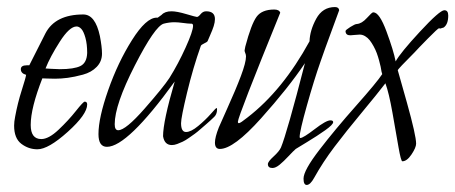

<svg xmlns="http://www.w3.org/2000/svg" viewBox="-20 -413 1290 544"><path d="M263 -311Q269 -280 269 -261Q269 -239 254 -223.5Q239 -208 215 -201.5Q191 -195 172 -192.5Q153 -190 136 -190Q126 -190 113.5 -190.5Q101 -191 100 -191Q67 -107 67 -59Q67 -19 97 -19Q118 -19 146 -45.5Q174 -72 195 -98.5Q216 -125 220 -125Q227 -125 227 -117Q227 -89 172 -39.5Q117 10 86 10Q61 10 40.5 -5.5Q20 -21 20 -57Q20 -68 23 -83Q30 -121 41.5 -157Q53 -193 54 -201Q39 -205 39 -217Q39 -228 56 -228H63Q103 -307 109 -319Q137 -372 216 -372Q250 -372 263 -311ZM227 -263Q227 -288 222 -306Q217 -324 210.5 -331Q204 -338 197 -338Q177 -338 149.5 -295Q122 -252 109 -219Q111 -219 125 -218Q139 -217 149 -217Q190 -217 208 -226Q226 -235 227 -263Z M585 -80Q584 -79 576 -71.5Q568 -64 563 -60Q558 -56 548.5 -47.5Q539 -39 532 -34Q525 -29 515 -22Q505 -15 497.5 -11.5Q490 -8 482 -5Q474 -2 467 -2Q446 -2 442 -27Q442 -69 475 -182Q341 3 283 3Q259 3 259 -33Q259 -79 286.5 -157.5Q314 -236 354 -299.5Q394 -363 424 -363H427L438 -371Q447 -381 466 -381Q481 -381 508 -373Q535 -365 538 -365Q542 -365 548.5 -373Q555 -381 564 -381Q589 -381 589 -359Q589 -350 585.5 -339Q582 -328 575.5 -313.5Q569 -299 568 -296Q567 -294 558.5 -290Q550 -286 549 -283Q527 -221 510 -150.5Q493 -80 493 -64Q493 -39 507 -39Q521 -39 541.5 -56Q562 -73 577 -90Q592 -107 593 -107Q595 -107 595 -103Q595 -88 585 -80ZM519 -346Q513 -346 498.5 -348Q484 -350 474 -350Q460 -350 444 -346Q419 -339 362 -227.5Q305 -116 305 -61Q305 -44 315 -44Q336 -44 389.5 -105Q443 -166 460 -192Q485 -232 506 -278.5Q527 -325 527 -340Q527 -346 522 -346Z M941 -384Q938 -375 919 -324Q900 -273 888 -238Q870 -187 849.5 -114Q829 -41 829 -25Q829 -22 831 -22Q839 -22 871.5 -47Q904 -72 916 -72Q924 -72 924 -67Q924 -60 901.5 -44Q879 -28 850 -10.5Q821 7 818 9Q811 15 797.5 29.5Q784 44 772.5 53.5Q761 63 752 63Q739 63 739 52Q739 45 755 30.5Q771 16 776 5Q793 -36 844 -234Q797 -164 719.5 -77.5Q642 9 603 9Q589 9 589 -9Q589 -24 600 -52Q600 -53 624 -106Q648 -159 662.5 -197.5Q677 -236 677 -253Q677 -258 675 -262.5Q673 -267 673 -270Q673 -271 675 -281Q692 -345 707 -365.5Q722 -386 757 -386Q771 -386 774 -377Q654 -82 654 -68Q654 -64 657 -64Q661 -64 681 -80Q781 -157 857 -296Q858 -327 876 -360Q894 -393 929 -393Q940 -393 941 -384Z M1237 -335Q1228 -332 1227 -332L1224 -333Q1221 -333 1192 -303.5Q1163 -274 1155 -265Q1107 -217 1107 -214L1133 -122Q1159 -29 1159 -6Q1159 5 1146 24.5Q1133 44 1120 44Q1116 44 1109 3.5Q1102 -37 1092 -93.5Q1082 -150 1072 -177Q1049 -147 1005 -94Q961 -41 928 2.5Q895 46 870 91Q859 111 849 111Q840 111 840 93Q840 70 885 11.5Q930 -47 989 -113.5Q1048 -180 1063 -203L1061 -210Q1060 -217 1058.5 -224Q1057 -231 1054 -242Q1051 -253 1047.5 -262.5Q1044 -272 1038.5 -282Q1033 -292 1027.5 -299Q1022 -306 1014.5 -310.5Q1007 -315 999 -315Q994 -315 985 -314Q976 -313 973 -313Q970 -313 967.5 -313.5Q965 -314 963 -315.5Q961 -317 960 -319.5Q959 -322 959 -325Q959 -328 972.5 -336.5Q986 -345 991 -345Q1005 -346 1019.5 -362Q1034 -378 1037 -378H1038Q1055 -378 1075 -324Q1095 -270 1101 -239Q1114 -263 1170 -323.5Q1226 -384 1239 -384Q1250 -384 1250 -369Q1250 -344 1237 -335Z"/></svg>

Font: Bilbo Swash Caps
Style: Regular
Weight: 400
Designer: Robert E. Leuschke
Foundry: Robert E. Leuschke
Version: Version 1.003